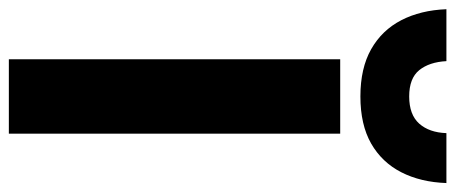

<svg xmlns="http://www.w3.org/2000/svg" viewBox="-336 -694 1004 423"><g transform="rotate(90 165.5 -482.0)"><path d="M84 0V-730H248V0ZM166 -774.5Q103.8 -774.5 61.9 -798.2Q20 -822 -2 -864.6Q-24 -907.2 -26.2 -964H88.2Q90.2 -926.2 108.1 -904.1Q126 -882 166 -882Q206.2 -882 225.9 -904.1Q245.5 -926.2 246.8 -964H356.8Q354.8 -907.2 333 -864.6Q311.2 -822 269.8 -798.2Q228.2 -774.5 166 -774.5Z"/></g></svg>

Font: SVN-Sora Variable
Style: Regular
Weight: 400
Designer: Jonathan Barnbrook, Julián Moncada
Foundry: Barnbrook Fonts
Version: Version 2.000 - Viet hoa boi STYLEno.1 Fonts